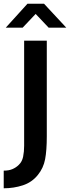

<svg xmlns="http://www.w3.org/2000/svg" viewBox="-38 -849 377 1034"><path d="M214 -630V-115Q214 -39 205 8.5Q196 56 166 93Q134 133 85 149Q36 165 -18 165V70Q10 70 29.5 61.5Q49 53 63 39Q81 22 86.5 -5Q92 -32 92 -64V-630ZM110 -829H199L319 -700H224L154 -774L84 -700H-7Z"/></svg>

Font: Ek Mukta SemiBold
Style: Regular
Weight: 600
Designer: Girish Dalvi and Yashodeep Gholap
Foundry: Ek Type
Version: Version 2.538;PS 1.002;hotconv 16.6.51;makeotf.lib2.5.65220;